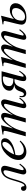

<svg xmlns="http://www.w3.org/2000/svg" viewBox="1406 -1930 493 3432"><g transform="rotate(-90 1652.0 -214.5)"><path d="M428 -115 442 -102Q393 -35 363 -13Q333 9 296 9Q276 9 262.5 -4.5Q249 -18 249 -45Q249 -61 265 -120L309 -282Q324 -340 324 -365Q324 -398 295 -398Q268 -398 237 -369Q203 -336 173 -235L155 -174Q155 -173 148.5 -151Q142 -129 139.5 -122Q137 -115 130 -95Q123 -75 118 -65Q113 -55 104.5 -41.5Q96 -28 88 -19Q59 12 15 12Q-10 12 -27 -1Q-44 -14 -44 -39Q-44 -62 -31 -73.5Q-18 -85 0 -85Q23 -85 34 -61Q37 -55 38 -45Q39 -35 40 -29.5Q41 -24 45 -24Q59 -24 70.5 -35Q82 -46 93.5 -73Q105 -100 112.5 -123.5Q120 -147 134 -194L148 -242Q181 -356 230.5 -398.5Q280 -441 340 -441Q369 -441 386.5 -424Q404 -407 404 -380Q404 -355 394 -320L338 -117Q326 -74 326 -56Q326 -38 341 -38Q366 -38 407 -89Z M842 -109 854 -97Q766 11 650 11Q588 11 548 -27Q508 -65 508 -126Q508 -242 604.5 -341.5Q701 -441 814 -441Q853 -441 874.5 -423Q896 -405 896 -373Q896 -308 815.5 -255.5Q735 -203 602 -186Q592 -166 592 -125Q592 -84 617.5 -59Q643 -34 685 -34Q759 -34 842 -109ZM608 -209 609 -208Q677 -225 715 -241Q753 -257 780 -282Q830 -330 830 -379Q830 -418 795 -418Q754 -418 694.5 -349Q635 -280 608 -209Z M1623 -105 1618 -98Q1541 9 1474 9Q1434 9 1434 -37Q1434 -52 1447 -103L1505 -330Q1512 -358 1512 -368Q1512 -377 1506 -383Q1500 -389 1492 -389Q1445 -389 1361 -272Q1324 -220 1303 -167.5Q1282 -115 1253 0H1178L1205 -93Q1273 -328 1273 -364Q1273 -389 1251 -389Q1226 -389 1185 -349.5Q1144 -310 1102 -246Q1077 -207 1059.5 -163Q1042 -119 1006 0H931L1004 -262Q1029 -353 1029 -378Q1029 -400 988 -400H963V-415Q1068 -430 1125 -441L1128 -439L1070 -230Q1200 -441 1290 -441Q1319 -441 1334.5 -425Q1350 -409 1350 -381Q1350 -343 1310 -229Q1363 -313 1398.5 -355.5Q1434 -398 1470 -421Q1502 -441 1533 -441Q1560 -441 1575.5 -424.5Q1591 -408 1591 -382Q1591 -363 1578 -315L1520 -99Q1510 -61 1510 -54Q1510 -38 1522 -38Q1544 -38 1587 -91L1608 -117Z M2090 -119 2104 -110Q2056 -37 2029 -14Q2002 9 1966 9Q1918 9 1918 -39Q1918 -90 1954 -201H1923Q1909 -201 1898 -198Q1887 -195 1870 -184.5Q1853 -174 1835.5 -147Q1818 -120 1802 -79Q1783 -30 1758 -10.5Q1733 9 1695 9Q1667 9 1648.5 -10Q1630 -29 1630 -70Q1630 -93 1638 -110H1654Q1650 -90 1650 -82Q1650 -58 1659 -45.5Q1668 -33 1682 -33Q1700 -33 1711.5 -48.5Q1723 -64 1736 -105Q1752 -156 1779 -178Q1806 -200 1847 -205L1848 -207Q1801 -211 1773.5 -233.5Q1746 -256 1746 -288Q1746 -343 1782 -377Q1818 -411 1863.5 -421.5Q1909 -432 1965 -432H2094L2014 -134Q1996 -62 1996 -55Q1996 -38 2007 -38Q2019 -38 2036 -54Q2053 -70 2090 -119ZM1959 -223 2000 -380Q2002 -388 2002 -391Q2002 -410 1979 -410Q1828 -410 1828 -292Q1828 -260 1856.5 -241.5Q1885 -223 1929 -223Z M2845 -105 2840 -98Q2763 9 2696 9Q2656 9 2656 -37Q2656 -52 2669 -103L2727 -330Q2734 -358 2734 -368Q2734 -377 2728 -383Q2722 -389 2714 -389Q2667 -389 2583 -272Q2546 -220 2525 -167.5Q2504 -115 2475 0H2400L2427 -93Q2495 -328 2495 -364Q2495 -389 2473 -389Q2448 -389 2407 -349.5Q2366 -310 2324 -246Q2299 -207 2281.5 -163Q2264 -119 2228 0H2153L2226 -262Q2251 -353 2251 -378Q2251 -400 2210 -400H2185V-415Q2290 -430 2347 -441L2350 -439L2292 -230Q2422 -441 2512 -441Q2541 -441 2556.5 -425Q2572 -409 2572 -381Q2572 -343 2532 -229Q2585 -313 2620.5 -355.5Q2656 -398 2692 -421Q2724 -441 2755 -441Q2782 -441 2797.5 -424.5Q2813 -408 2813 -382Q2813 -363 2800 -315L2742 -99Q2732 -61 2732 -54Q2732 -38 2744 -38Q2766 -38 2809 -91L2830 -117Z M3028 -214 3029 -213Q3105 -285 3186 -285Q3247 -285 3278.5 -256.5Q3310 -228 3310 -183Q3310 -106 3236 -47.5Q3162 11 3063 11Q2987 11 2957 -12Q2927 -35 2927 -77Q2927 -100 2944 -170L2979 -309Q2993 -367 2993 -376Q2993 -388 2982 -394Q2971 -400 2932 -400V-415Q3010 -425 3082 -441L3086 -438ZM3224 -179Q3224 -247 3151 -247Q3102 -247 3050 -206Q2999 -167 2999 -66Q2999 -43 3017.5 -28Q3036 -13 3068 -13Q3133 -13 3178.5 -69Q3224 -125 3224 -179Z"/></g></svg>

Font: STIX
Style: Italic
Weight: 400
Italic angle: -16.33°
Designer: MicroPress Inc., with final additions and corrections provided by Coen Hoffman, Elsevier (retired)
Version: Version 1.1.1